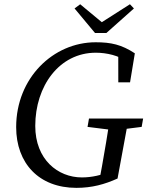

<svg xmlns="http://www.w3.org/2000/svg" viewBox="-20 -888 708 923"><path d="M57.7 -276.9C57.7 -103.5 166.9 15.1 347.3 15.1C422.5 15.1 483.2 -1.9 545.1 -29.8L598.3 -318.3H508.5C496.6 -243.2 484.5 -166 470.5 -89.9L459.5 -30.4L513.1 -64.8C467.4 -45.9 421.9 -35.1 373.4 -35.1C258.4 -35.1 149.5 -121.1 149.5 -282.5C149.5 -474.2 265 -634.6 440.5 -634.6C493.3 -634.6 552.9 -620.6 590 -591.5L548.5 -631.8L548.7 -492.3H605.2L628.2 -631.7C564.4 -673.6 513.9 -684.8 440 -684.8C235.4 -684.8 57.7 -512.7 57.7 -276.9ZM400.8 -278 521.7 -262.9H541.9L661 -278L668.1 -318.3H407.8L400.8 -278ZM365.5 -867.5 338.4 -847.4 436.7 -729.4H491.4L623.8 -847.3L604.7 -867.6L433 -758H497.5L365.5 -867.5Z"/></svg>

Font: Source Serif Variable
Style: Italic
Weight: 389
Italic angle: -12°
Designer: Frank Grießhammer
Foundry: Adobe Systems Incorporated
Version: Version 3.001;hotconv 1.0.111;makeotfexe 2.5.65597